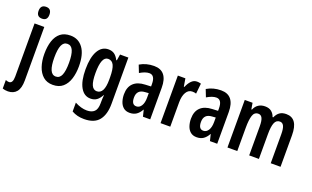

<svg xmlns="http://www.w3.org/2000/svg" viewBox="-123 -1287 3347 2060"><g transform="rotate(20 1551.0 -256.5)"><path d="M54 -685Q54 -753 117 -753Q178 -753 178 -685Q178 -618 117 -618Q54 -618 54 -685ZM40 240Q4 240 -22 230V133Q-1 142 16 142Q60 142 60 64V-543H171V68Q171 156 137 197.5Q103 239 40 240Z M665 -272Q665 -194 645 -130Q625 -66 581.5 -28Q538 10 467 10Q400 10 356.5 -27.5Q313 -65 291.5 -129Q270 -193 270 -272Q270 -358 291 -421Q312 -484 355.5 -518.5Q399 -553 469 -553Q560 -553 612.5 -481Q665 -409 665 -272ZM384 -272Q384 -180 404 -132.5Q424 -85 468 -85Q512 -85 532 -132Q552 -179 552 -272Q552 -365 532 -411.5Q512 -458 468 -458Q424 -458 404 -411.5Q384 -365 384 -272Z M902 -553Q941 -553 968.5 -534.5Q996 -516 1018 -473H1025L1036 -543H1131V-15Q1131 107 1078 173.5Q1025 240 908 240Q867 240 833 231.5Q799 223 767 205V104Q840 143 905 143Q960 143 989.5 115Q1019 87 1019 20V7Q1019 -9 1020 -31Q1021 -53 1023 -73H1019Q997 -31 968.5 -10.5Q940 10 898 10Q825 10 783.5 -62.5Q742 -135 742 -268Q742 -406 784.5 -479.5Q827 -553 902 -553ZM933 -456Q856 -456 856 -267Q856 -174 875.5 -130.5Q895 -87 935 -87Q1019 -87 1019 -249V-276Q1019 -370 998.5 -413Q978 -456 933 -456Z M1423 -553Q1501 -553 1539.5 -504.5Q1578 -456 1578 -362V0H1495L1477 -74H1475Q1452 -32 1421 -11Q1390 10 1345 10Q1301 10 1273.5 -13.5Q1246 -37 1233.5 -75.5Q1221 -114 1221 -157Q1221 -240 1267.5 -284.5Q1314 -329 1401 -332L1466 -335V-362Q1466 -463 1401 -463Q1356 -463 1294 -426L1261 -510Q1333 -553 1423 -553ZM1426 -256Q1334 -251 1334 -161Q1334 -80 1389 -80Q1424 -80 1445.5 -114Q1467 -148 1467 -207V-259Z M1913 -553Q1923 -553 1934 -551.5Q1945 -550 1958 -546L1946 -428Q1928 -435 1902 -435Q1857 -435 1832 -392Q1807 -349 1807 -279V0H1696V-543H1782L1797 -453H1804Q1820 -494 1847.5 -523.5Q1875 -553 1913 -553Z M2188 -553Q2266 -553 2304.5 -504.5Q2343 -456 2343 -362V0H2260L2242 -74H2240Q2217 -32 2186 -11Q2155 10 2110 10Q2066 10 2038.5 -13.5Q2011 -37 1998.5 -75.5Q1986 -114 1986 -157Q1986 -240 2032.5 -284.5Q2079 -329 2166 -332L2231 -335V-362Q2231 -463 2166 -463Q2121 -463 2059 -426L2026 -510Q2098 -553 2188 -553ZM2191 -256Q2099 -251 2099 -161Q2099 -80 2154 -80Q2189 -80 2210.5 -114Q2232 -148 2232 -207V-259Z M2932 -553Q3066 -553 3066 -360V0H2954V-331Q2954 -395 2939.5 -424.5Q2925 -454 2895 -454Q2853 -454 2836 -411.5Q2819 -369 2819 -284V0H2708V-332Q2708 -396 2693.5 -425Q2679 -454 2649 -454Q2603 -454 2587.5 -405Q2572 -356 2572 -268V0H2460V-543H2549L2561 -472H2568Q2584 -512 2615.5 -532.5Q2647 -553 2690 -553Q2737 -553 2764.5 -530Q2792 -507 2803 -472H2811Q2829 -513 2858 -533Q2887 -553 2932 -553Z"/></g></svg>

Font: Noto Sans Thai Looped ExtraCondensed SemiBold
Style: Regular
Weight: 600
Width: 2
Designer: Sasikarn Vongin, Ben Mitchell
Foundry: The Fontpad Ltd
Version: Version 1.001; ttfautohint (v1.8.4.7-5d5b)